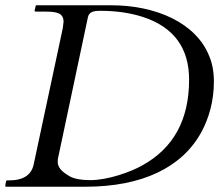

<svg xmlns="http://www.w3.org/2000/svg" viewBox="-20 -708 831 728"><path d="M221 -625C220 -616 219 -608 218 -601L108 -86C100 -45 69 -24 14 -24C8 -25 4 -24 3 -21C3 -21 0 -4 0 -4C0 -1 1 0 3 0H304C519 0 671 -73 744 -208C772 -260 791 -324 791 -399C791 -436 785 -468 773 -496C723 -621 572 -688 402 -688H120H118C116 -688 115 -687 115 -684L111 -667C112 -665 113 -664 115 -664H146C190 -664 221 -662 221 -625ZM200 -108 313 -641C317 -663 334 -667 361 -667C421 -667 474 -659 521 -644C638 -606 697 -527 697 -406C697 -253 637 -145 518 -80C475 -56 390 -25 322 -25C287 -25 262 -30 245 -39C228 -49 216 -58 209 -67C202 -76 199 -85 199 -92C199 -99 199 -105 200 -108Z"/></svg>

Font: fbb
Style: Italic
Weight: 400
Italic angle: -12°
Designer: David J. Perry, Michael Sharpe
Version: Version 0.991